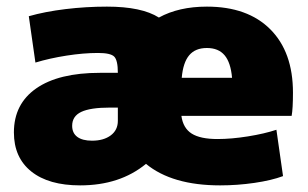

<svg xmlns="http://www.w3.org/2000/svg" viewBox="-20 -550 931 580"><path d="M336 -185V-225H312Q253 -225 225.5 -212Q198 -199 198 -170Q198 -148 213.5 -136.5Q229 -125 258 -125Q293 -125 314.5 -141Q336 -157 336 -185ZM282 -330H336Q336 -368 325 -379Q314 -390 276 -390Q232 -390 181 -382Q130 -374 87 -361L67 -501Q116 -515 178 -522.5Q240 -530 303 -530Q408 -530 460 -497Q520 -530 605 -530Q728 -530 796.5 -461.5Q865 -393 865 -270Q865 -222 861 -200H528Q533 -163 559 -146.5Q585 -130 637 -130Q679 -130 729 -138Q779 -146 815 -158L835 -18Q800 -5 748.5 2.5Q697 10 645 10Q500 10 421 -55Q342 10 222 10Q127 10 74.5 -32Q22 -74 22 -150Q22 -236 89.5 -283Q157 -330 282 -330ZM681 -315Q677 -361 658.5 -383Q640 -405 605 -405Q570 -405 551.5 -383Q533 -361 529 -315Z"/></svg>

Font: Enso Black
Style: Regular
Weight: 900
Designer: Coji Morishita
Foundry: UNDERFOREST DESIGN
Version: Version 1.000